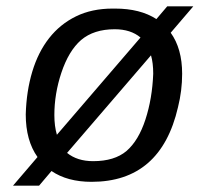

<svg xmlns="http://www.w3.org/2000/svg" viewBox="-20 -565 651 604"><path d="M98 -71Q61 -123 61 -205Q63 -278 81.5 -339.5Q100 -401 134.5 -445Q169 -489 219 -513.5Q269 -538 334 -538H342Q421 -538 472 -505L506 -545H588L517 -462Q553 -412 553 -333Q553 -280 540 -228Q486 7 268 7Q192 7 142 -27L103 19H21ZM151 -203Q151 -168 159 -141L422 -447Q391 -473 341 -473Q275 -473 235 -439Q196 -405 173 -336Q151 -270 151 -203ZM462 -333Q462 -367 455 -391L191 -84Q223 -58 273 -58Q340 -58 378 -90Q416 -123 437.5 -189Q459 -255 462 -333Z"/></svg>

Font: Libra Sans Modern
Style: Italic
Weight: 400
Italic angle: -12°
Foundry: Stefan Peev, Context Ltd
Version: Version 1.000